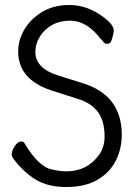

<svg xmlns="http://www.w3.org/2000/svg" viewBox="-20 -733 540 771"><path d="M32 -98Q27 -106 27 -112Q27 -128 39.5 -146.5Q52 -165 65 -165Q75 -165 79 -157Q136 -61 191 -52Q220 -45 247 -45Q331 -45 379 -113Q400 -144 400 -184Q400 -247 373 -283.5Q346 -320 289 -337L186 -370Q53 -414 53 -526Q53 -573 78.5 -615.5Q104 -658 150 -685.5Q196 -713 258 -713Q322 -713 379.5 -675.5Q437 -638 437 -609Q437 -607 434.5 -595Q432 -583 427.5 -570Q423 -557 410 -557Q401 -557 395 -565Q389 -573 384 -577Q329 -650 261 -650Q220 -650 189 -632.5Q158 -615 140 -586Q122 -557 122 -524Q122 -459 213 -430L309 -400Q469 -352 469 -192Q469 -135 444.5 -87Q420 -39 370.5 -10.5Q321 18 246 18Q171 18 121.5 -13Q72 -44 32 -98Z"/></svg>

Font: Moon Stars Kai T HW
Style: Regular
Weight: 400
Designer: GuiWonder
Version: Version 1.101